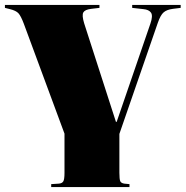

<svg xmlns="http://www.w3.org/2000/svg" viewBox="-30 -543 754 780"><path d="M178 217V205L209 203Q222 202 227 194Q232 186 232 160V0L67 -446Q55 -478 45 -489Q35 -500 10 -506L-10 -511V-523H374V-511L340 -507Q315 -504 308.5 -492.5Q302 -481 312 -448L441 -48H444L581 -447Q592 -479 583.5 -491.5Q575 -504 552 -506L507 -511V-523H704V-511L672 -507Q648 -504 635 -493Q622 -482 611 -450L455 1V159Q455 185 458.5 193Q462 201 475 203L496 205V217Z"/></svg>

Font: Literata 72pt Black
Style: Regular
Weight: 900
Designer: Latin by Veronika Burian and Jose Scaglione. Greek by Irene Vlachou. Cyrillic by Vera Evstafieva.
Foundry: TypeTogether
Version: Version 3.002